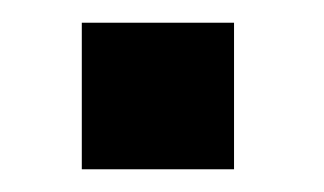

<svg xmlns="http://www.w3.org/2000/svg" viewBox="-20 -449 285 169"><path d="M186 -429H52V-300H186Z"/></svg>

Font: United Sans SemiBold
Style: Regular
Weight: 600
Designer: Pablo Impallari, Rodrigo Fuenzalida (Modified by Dan O. Williams)
Version: Version 1.000;PS 001.000;hotconv 1.0.88;makeotf.lib2.5.64775